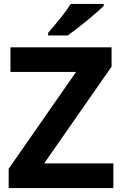

<svg xmlns="http://www.w3.org/2000/svg" viewBox="-20 -954 619 974"><path d="M555 0H24V-98L366 -589H33V-714H546V-616L204 -125H555ZM506 -924Q492 -910 469 -890Q446 -870 419.5 -848Q393 -826 367.5 -806.5Q342 -787 323 -774H224V-787Q240 -806 261.5 -831.5Q283 -857 304 -884.5Q325 -912 339 -934H506Z"/></svg>

Font: Noto Sans Tai Tham
Style: Regular
Weight: 400
Designer: Monotype Design Team 2013. Revised by David WIlliams 2020
Foundry: Monotype Imaging Inc.
Version: Version 2.002